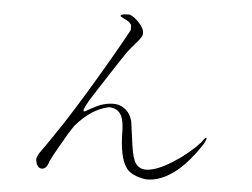

<svg xmlns="http://www.w3.org/2000/svg" viewBox="-51 -801 1101 839"><g transform="rotate(5 500.0 -381.5)"><path d="M484.4 -737.3 460 -736.3Q443.4 -732.4 445.3 -727.5Q447.3 -724.6 460.9 -717.8Q475.6 -710.9 481.4 -707Q492.2 -699.2 495.1 -690.4V-669.9Q432.6 -554.7 335 -392.6Q247.1 -248 210.9 -197.3Q201.2 -181.6 188.5 -164.1Q181.6 -153.3 168 -133.8Q148.4 -107.4 142.6 -97.7Q132.8 -80.1 132.8 -70.3Q137.7 -35.2 159.2 -33.2Q181.6 -32.2 191.4 -68.4Q204.1 -95.7 230.5 -140.6Q264.6 -202.1 287.1 -233.4Q321.3 -272.5 355.5 -294.9Q391.6 -318.4 429.7 -326.2Q468.8 -326.2 485.4 -293.9Q495.1 -272.5 497.1 -234.4Q497.1 -111.3 532.2 -65.4Q554.7 -36.1 616.2 -26.4Q684.6 -23.4 754.9 -82Q806.6 -126 856.4 -202.1Q870.1 -228.5 865.2 -230.5Q861.3 -232.4 844.7 -208Q793 -152.3 729.5 -113.3Q664.1 -71.3 617.2 -68.4Q577.1 -67.4 561.5 -104.5Q550.8 -127.9 542 -200.2L532.2 -272.5Q522.5 -309.6 497.1 -327.1Q476.6 -342.8 449.2 -342.8Q419.9 -342.8 390.6 -332Q374 -325.2 346.7 -310.5L328.1 -299.8Q307.6 -290 340.8 -347.7Q363.3 -383.8 445.3 -509.8L486.3 -571.3L509.8 -600.6Q530.3 -623 537.1 -632.8Q549.8 -649.4 549.8 -660.2Q549.8 -683.6 525.4 -708Q505.9 -729.5 484.4 -737.3Z"/></g></svg>

Font: Batang
Style: Regular
Weight: 400
Version: Version 2.21